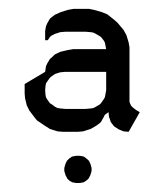

<svg xmlns="http://www.w3.org/2000/svg" viewBox="-20 -490 369 430"><path d="M35.2 -280.8V-301.8L81.1 -329.1L83 -341.8L85.9 -348.1L91.8 -357.9L95.2 -360.8L103 -368.2L115.2 -374L131.8 -377.9L144 -379.9H217.8L215.8 -390.1L214.8 -395L211.9 -399.9L206.1 -407.2L203.1 -409.2L194.8 -414.1L189 -417L183.1 -418L171.9 -418.9H126L115.2 -418L108.9 -416L103 -414.1L95.2 -410.2L91.8 -407.2L86.9 -399.9H81.1V-420.9L83 -431.2L85.9 -438L91.8 -448.2L95.2 -451.2L103 -457L116.2 -462.9L131.8 -467.8L145 -470.2H179.2L190.9 -467.8L208 -462.9L220.2 -458L236.8 -444.8L243.2 -439L256.8 -422.9L263.2 -411.1L268.1 -395L270 -383.8V-268.1V-262.2L271 -258.8L273.9 -252.9L277.8 -249L284.2 -244.1L287.1 -242.2L293 -238.8L268.1 -194.8L256.8 -195.8L251 -198.2L246.1 -200.2L236.8 -206.1L233.9 -209L228 -216.8L226.1 -223.1L224.1 -228L223.1 -238.8L214.8 -232.9L211.9 -227.1L206.1 -216.8L203.1 -213.9L194.8 -208L183.1 -201.2L166 -195.8L153.8 -194.8H121.1L108.9 -195.8L91.8 -201.2L81.1 -208L63 -220.2L58.1 -226.1L45.9 -242.2L40 -253.9L36.1 -270ZM81.1 -288.1 82 -276.9 83 -272 85.9 -267.1 91.8 -258.8 95.2 -256.8 103 -251 108.9 -248 115.2 -247.1 126 -246.1H171.9L183.1 -247.1L189 -248L194.8 -251L203.1 -255.9L206.1 -258.8L211.9 -267.1L214.8 -272L215.8 -276.9L217.8 -288.1V-329.1H126L115.2 -328.1L108.9 -326.2L103 -324.2L95.2 -318.8L91.8 -315.9L86.9 -309.1L83 -303.2L82 -297.9ZM124 -106.9V-113.8L126 -121.1L127 -124L129.9 -129.9L134.8 -134.8L141.1 -139.2L145 -140.1L150.9 -141.1H158.2L164.1 -140.1L168 -139.2L173.8 -134.8L179.2 -129.9L182.1 -124L183.1 -121.1L185.1 -113.8V-106.9L183.1 -100.1L182.1 -97.2L178.2 -89.8L173.8 -85.9L168 -82L164.1 -81.1L158.2 -80.1H150.9L145 -81.1L141.1 -82L134.8 -85.9L130.9 -89.8L127 -97.2L126 -100.1Z"/></svg>

Font: Petahja
Style: Regular
Weight: 400
Designer: T. Christopher White
Version: Version 1.1